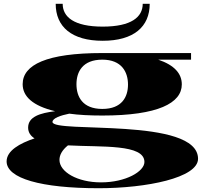

<svg xmlns="http://www.w3.org/2000/svg" viewBox="-20 -781 1087 1017"><path d="M522 -169C817 -169 943 -235 943 -334C943 -391 904 -436 818 -465H992V-500H524H522C227 -500 100 -438 100 -335C100 -270 154 -220 272 -192C192 -182 129 -163 129 -105C129 -80 142 -61 163 -48C85 -22 15 17 15 74C15 164 198 216 503 216C756 216 1029 161 1029 60C1029 -163 258 -73 258 -135C258 -155 302 -170 347 -179C397 -172 455 -169 522 -169ZM522 -204C417 -204 385 -269 385 -335C385 -400 417 -465 522 -465C625 -465 658 -399 658 -333C658 -268 626 -204 522 -204ZM312 -761H275C275 -639 360 -565 524 -565C688 -565 773 -639 773 -761H736C736 -691 676 -640 524 -640C372 -640 312 -691 312 -761ZM295 66C295 40 309 14 340 -11C519 -1 745 -19 745 77C745 127 647 185 515 185C389 185 295 129 295 66Z"/></svg>

Font: Sprat Extended Black
Style: Regular
Weight: 900
Width: 9
Designer: Ethan Nakache
Foundry: Collletttivo
Version: Version 2.000;Glyphs 3.2 (3217)